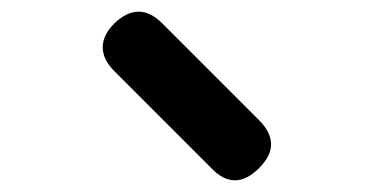

<svg xmlns="http://www.w3.org/2000/svg" viewBox="-20 -840 640 329"><path d="M342 -552 176 -718Q156 -738 156 -759Q156 -780 176 -800Q197 -820 217.5 -820Q238 -820 258 -800L424 -634Q444 -614 444.5 -593.5Q445 -573 424 -552Q403 -531 382.5 -531Q362 -531 342 -552Z"/></svg>

Font: Maple Mono SemiBold
Style: Regular
Weight: 600
Monospace: yes
Designer: subframe7536
Version: Version 7.000